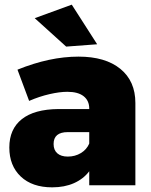

<svg xmlns="http://www.w3.org/2000/svg" viewBox="-20 -795 647 824"><path d="M561 -353V0H363V-60Q338 -27 297.5 -9Q257 9 204 9Q118 9 69 -37.5Q20 -84 20 -162Q20 -241 73.5 -283.5Q127 -326 230 -327H363V-329Q363 -363 339 -382Q315 -401 269 -401Q236 -401 192.5 -391Q149 -381 105 -362L55 -496Q193 -552 317 -552Q432 -552 496.5 -499.5Q561 -447 561 -353ZM363 -179V-228H271Q210 -228 210 -177Q210 -151 226 -137Q242 -123 271 -123Q302 -123 327 -138Q352 -153 363 -179ZM288 -775 397 -605 264 -595 129 -717Z"/></svg>

Font: Gontserrat ExtraBold
Style: Regular
Weight: 800
Designer: Julieta Ulanovsky
Foundry: Julieta Ulanovsky
Version: Version 6.001